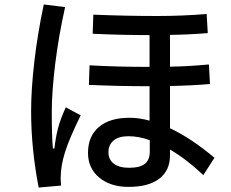

<svg xmlns="http://www.w3.org/2000/svg" viewBox="-20 -811 1040 864"><path d="M343 -292Q292 -188 272.5 -126Q253 -64 253 -10Q253 4 255 24L154 33Q120 -143 120 -311Q120 -408 134.5 -533.5Q149 -659 177 -791L273 -779Q244 -650 228.5 -524Q213 -398 213 -307Q213 -193 218 -143H225Q230 -191 241 -233.5Q252 -276 276 -328ZM895 -23Q819 -95 745 -138V-112Q745 -44 697 -7Q649 30 558 30Q477 30 426.5 -12Q376 -54 376 -123Q376 -198 425 -239.5Q474 -281 562 -281Q608 -281 653 -268V-423Q512 -423 380 -429L383 -517Q506 -510 653 -510V-653Q532 -653 397 -659L400 -745Q549 -739 688 -739Q800 -739 910 -748L915 -662Q827 -655 745 -654V-511Q825 -512 920 -521L925 -433Q848 -426 745 -424V-234Q842 -188 945 -101ZM654 -180Q605 -198 558 -198Q514 -198 491 -178.5Q468 -159 468 -126Q468 -93 492 -74.5Q516 -56 561 -56Q609 -56 631.5 -73.5Q654 -91 654 -129Z"/></svg>

Font: IBM Plex Sans JP Medm
Style: Regular
Weight: 500
Designer: Mike Abbink; Paul van der Laan; Pieter van Rosmalen; Wujin Sim; Yejin Wi; Jinhee Kim; Boomi Park; Yona Kim; Kichan Ma
Foundry: Sandoll Inc.
Version: Version 1.002